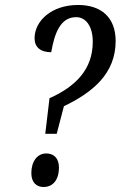

<svg xmlns="http://www.w3.org/2000/svg" viewBox="-20 -744 485 772"><path d="M179 -349 162 -206H208L237 -317C354 -373 445 -449 445 -579C445 -674 387 -724 294 -724C186 -724 119 -659 119 -590C119 -555 142 -534 186 -534C199 -610 223 -675 286 -675C325 -675 353 -639 353 -576C353 -465 284 -396 179 -349ZM156 8C186 8 217 -13 217 -71C217 -108 196 -127 166 -127C130 -127 106 -95 106 -48C106 -11 126 8 156 8Z"/></svg>

Font: Noto Serif ExtraCondensed
Style: Italic
Weight: 400
Width: 2
Italic angle: -12°
Designer: Monotype Design Team
Foundry: Monotype Imaging Inc.
Version: Version 2.014